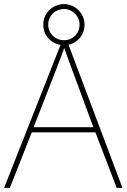

<svg xmlns="http://www.w3.org/2000/svg" viewBox="-20 -916 617 936"><path d="M549 0H577L314 -698C358 -707 392 -745 392 -796C392 -851 347 -896 292 -896C237 -896 191 -853 191 -796C191 -743 228 -705 275 -697L0 0H28L135 -271H445ZM292 -720C247 -720 215 -754 215 -796C215 -838 248 -872 292 -872C333 -872 368 -838 368 -796C368 -754 337 -720 292 -720ZM325 -594 435 -296H144L260 -593C270 -620 283 -652 293 -682C306 -645 317 -617 325 -594Z"/></svg>

Font: Noto Sans Thai Looped Thin
Style: Regular
Weight: 100
Designer: Sasikarn Vongin, Ben Mitchell
Foundry: The Fontpad Ltd
Version: Version 1.001